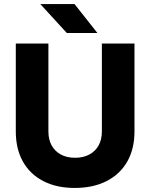

<svg xmlns="http://www.w3.org/2000/svg" viewBox="-20 -915 742 948"><path d="M349 13Q259 13 193.5 -21Q128 -55 93 -117.5Q58 -180 58 -266V-700H219V-266Q219 -226 235 -197Q251 -168 280.5 -152Q310 -136 351 -136Q391 -136 421 -152Q451 -168 467 -197Q483 -226 483 -266V-700H644V-266Q644 -180 608.5 -117.5Q573 -55 506.5 -21Q440 13 349 13ZM310 -752 179 -895H348L461 -752Z"/></svg>

Font: Figtree ExtraBold
Style: Regular
Weight: 800
Designer: Erik Kennedy
Foundry: Erik Kennedy
Version: Version 2.002